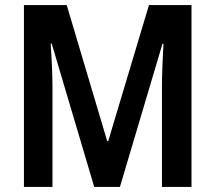

<svg xmlns="http://www.w3.org/2000/svg" viewBox="-20 -734 845 754"><path d="M350 0H451L618 -562H622C619 -505 616 -446 616 -398V0H732V-714H565L405 -180H401L242 -714H74V0H186V-397C186 -444 183 -504 179 -563H183Z"/></svg>

Font: Noto Sans Lao UI Cond SemBd
Style: Regular
Weight: 600
Width: 3
Designer: Monotype Design Team
Foundry: Monotype Imaging Inc.
Version: Version 2.000